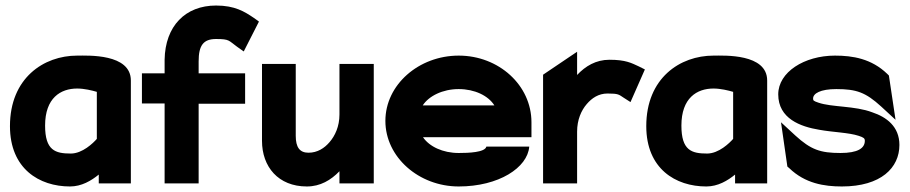

<svg xmlns="http://www.w3.org/2000/svg" viewBox="-20 -663 3291 694"><path d="M16 -207C16 -53 122 11 233 11C275 11 310 -10 337 -32V0H453V-372C453 -470 297 -462 259 -462C138 -462 16 -381 16 -207ZM143 -209C143 -309 199 -343 259 -343C285 -343 313 -336 330 -331V-161C317 -146 278 -108 236 -108C180 -108 143 -119 143 -209Z M493 -289H575V0H698V-288H866V-398H698V-441C698 -499 715 -522 761 -522C811 -522 806 -516 837 -494L861 -477L916 -585L898 -598C864 -621 829 -643 761 -643C650 -643 577 -569 575 -447V-398H493Z M927 -154C927 -60 986 11 1089 11C1138 11 1176 -12 1207 -44V0H1331V-432H1207V-249C1207 -206 1191 -172 1171 -149C1153 -128 1128 -111 1095 -111C1063 -111 1049 -131 1049 -172V-432H927Z M1373 -226C1373 -95 1494 11 1638 11C1783 11 1887 -57 1893 -133H1738C1733 -112 1673 -110 1638 -110C1581 -110 1532 -133 1509 -167H1901V-221C1901 -355 1783 -462 1638 -462C1494 -462 1373 -357 1373 -226ZM1508 -282C1530 -316 1580 -341 1638 -341C1696 -341 1745 -317 1767 -282Z M1943 0H2066V-187C2066 -230 2081 -264 2101 -287C2119 -308 2143 -325 2176 -325C2216 -325 2217 -321 2234 -310L2259 -294L2311 -412L2289 -423C2263 -435 2242 -447 2183 -447C2134 -447 2096 -424 2066 -392V-476L1943 -393Z M2316 -207C2316 -53 2422 11 2533 11C2575 11 2610 -10 2637 -32V0H2753V-372C2753 -470 2597 -462 2559 -462C2438 -462 2316 -381 2316 -207ZM2443 -209C2443 -309 2499 -343 2559 -343C2585 -343 2613 -336 2630 -331V-161C2617 -146 2578 -108 2536 -108C2480 -108 2443 -119 2443 -209Z M2793 -322C2793 -234 2874 -205 2941 -194C2989 -185 3048 -184 3084 -172C3102 -166 3106 -163 3106 -154C3106 -127 3080 -110 3018 -110C2945 -110 2911 -122 2855 -173L2803 -221L2826 -61L2833 -55C2890 0 2959 11 3023 11C3165 11 3231 -57 3231 -139C3231 -206 3184 -240 3133 -257C3070 -281 2987 -275 2938 -292C2920 -298 2919 -300 2919 -307C2919 -325 2945 -341 3003 -341C3076 -341 3109 -329 3165 -278L3217 -230L3193 -390L3187 -396C3130 -451 3062 -462 2998 -462C2887 -462 2793 -402 2793 -322Z"/></svg>

Font: Charger Sport
Style: UltNrw
Weight: 1000
Designer: Jasper
Foundry: Cannot Into Space Fonts
Version: Version 1.1